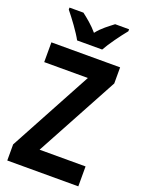

<svg xmlns="http://www.w3.org/2000/svg" viewBox="-171 -1103 805 1087"><g transform="rotate(20 231.0 -560.0)"><path d="M156 -867H307C330 -909 379 -976 411 -1015V-1027H327C298 -1004 261 -979 231 -940C201 -976 162 -1007 136 -1027H52V-1015C84 -976 135 -907 156 -867ZM445 -93V-213H168L437 -710V-807H23V-688H286L17 -190V-93Z"/></g></svg>

Font: Noto Sans Kannada UI Condensed
Style: Bold
Weight: 700
Width: 3
Designer: Jelle Bosma - Monotype Design Team
Foundry: Monotype Imaging Inc.
Version: Version 2.005